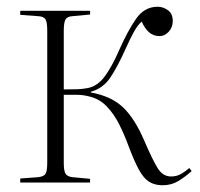

<svg xmlns="http://www.w3.org/2000/svg" viewBox="-20 -541 593 569"><path d="M462 8Q439 8 422.5 -2Q406 -12 392 -37.5Q378 -63 361 -108Q349 -141 333.5 -172Q318 -203 296.5 -225.5Q275 -248 245 -255Q226 -260 209 -260Q192 -260 169 -260V-59Q169 -35 174 -26.5Q179 -18 194 -16L247 -11V0H40V-12L94 -16Q110 -18 115 -26Q120 -34 120 -60V-449Q120 -475 115 -483.5Q110 -492 94 -493L40 -497V-509H247V-498L194 -493Q179 -492 174 -483Q169 -474 169 -450V-276Q192 -276 208 -276.5Q224 -277 240 -280Q270 -286 291.5 -316Q313 -346 332 -390Q358 -449 383 -485Q408 -521 447 -521Q464 -521 478 -510.5Q492 -500 492 -479Q492 -460 480 -447Q468 -434 453 -434Q434 -434 421 -446Q408 -458 400 -477Q388 -467 376.5 -446Q365 -425 353 -398Q328 -342 306.5 -310.5Q285 -279 249 -269V-267Q310 -256 345 -222.5Q380 -189 408 -123Q433 -65 448 -41.5Q463 -18 487 -18Q504 -18 517.5 -26Q531 -34 541 -43L548 -34Q529 -17 508.5 -4.5Q488 8 462 8Z"/></svg>

Font: Literata 72pt ExtraLight
Style: Regular
Weight: 200
Designer: Latin by Veronika Burian and Jose Scaglione. Greek by Irene Vlachou. Cyrillic by Vera Evstafieva.
Foundry: TypeTogether
Version: Version 3.002